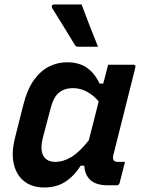

<svg xmlns="http://www.w3.org/2000/svg" viewBox="-20 -824 640 854"><path d="M278 -547Q331 -547 366 -523Q401 -499 423 -452H439Q444 -470 449 -489.5Q454 -509 461 -536H574Q585 -536 582 -524Q558 -427 532 -324.5Q506 -222 484 -134Q477 -104 504 -104H536Q530 -81 524 -57Q518 -33 512 -10Q509 0 499 0H457Q408 0 382.5 -23Q357 -46 355 -87H339Q309 -40 269.5 -15Q230 10 177 10Q123 10 88 -17.5Q53 -45 41.5 -94Q30 -143 46 -208L82 -351Q100 -425 130.5 -467.5Q161 -510 199 -528.5Q237 -547 278 -547ZM181 -120Q197 -104 225 -104Q262 -104 298 -126Q334 -148 375 -200Q386 -243 397 -286Q408 -329 419 -373Q396 -400 367 -416Q338 -432 304 -432Q267 -432 242.5 -412Q218 -392 205 -342L170 -209Q155 -146 181 -120ZM343 -804Q361 -756 379 -709Q397 -662 416 -616H328Q317 -616 313 -624Q284 -672 261.5 -708.5Q239 -745 212 -788Q209 -793 211 -798.5Q213 -804 220 -804Z"/></svg>

Font: Recursive Sn Lnr St SmB
Style: Italic
Weight: 600
Italic angle: -15°
Version: Version 1.079;hotconv 1.0.112;makeotfexe 2.5.65598; ttfautoh